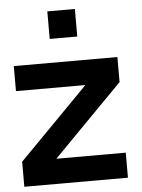

<svg xmlns="http://www.w3.org/2000/svg" viewBox="-54 -813 632 856"><g transform="rotate(-5 262.0 -385.0)"><path d="M190.2 -646.7V-770H313.5V-646.7ZM20 0V-112L330.6 -428H20V-540H483.7V-428L173.1 -112H483.7V0Z"/></g></svg>

Font: Vela Sans GX ExtLt
Style: Regular
Weight: 200
Designer: Principal design: Mikhail Sharanda - project Manrope.
Design modification: Ravid Balaliev
Foundry: Mikhail Sharanda
Version: Version 1.001